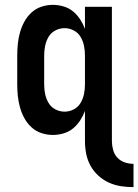

<svg xmlns="http://www.w3.org/2000/svg" viewBox="-20 -548 570 791"><path d="M530 223Q504 223 478 219Q452 215 428 204Q404 193 384.5 175Q365 157 352.5 134Q340 111 335 85Q330 59 330 33V-91Q322 -70 310 -51.5Q298 -33 281 -19Q264 -5 242 1.5Q220 8 198 8Q174 8 151 0.5Q128 -7 110 -23.5Q92 -40 80.5 -61Q69 -82 62.5 -105Q56 -128 53.5 -152Q51 -176 51 -200V-320Q51 -344 53.5 -368Q56 -392 62.5 -415Q69 -438 80.5 -459Q92 -480 110 -496.5Q128 -513 151 -520.5Q174 -528 198 -528Q220 -528 242 -521.5Q264 -515 281 -501Q298 -487 310 -468.5Q322 -450 330 -429V-520H441V33Q441 51 446 69.5Q451 88 463.5 101.5Q476 115 494 121Q512 127 530 127ZM246 -88Q266 -88 284 -97.5Q302 -107 312 -124Q322 -141 326 -160.5Q330 -180 330 -200V-320Q330 -340 326 -359.5Q322 -379 312 -396Q302 -413 284 -422.5Q266 -432 246 -432Q226 -432 208 -422.5Q190 -413 180 -396Q170 -379 166 -359.5Q162 -340 162 -320V-200Q162 -180 166 -160.5Q170 -141 180 -124Q190 -107 208 -97.5Q226 -88 246 -88Z"/></svg>

Font: Iosevka Fixed
Style: Bold
Weight: 700
Monospace: yes
Designer: Belleve Invis
Foundry: Belleve Invis
Version: Version 32.3.0